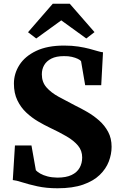

<svg xmlns="http://www.w3.org/2000/svg" viewBox="-20 -997 642 1028"><path d="M288 11Q228 11 180.2 0.5Q132.5 -10 99.2 -20.8Q66 -31.5 48.5 -33L60 -218H148.5L172 -85.5Q180 -76.5 195.8 -67.5Q211.5 -58.5 234.5 -52.5Q257.5 -46.5 287 -46Q334 -46 363.2 -60Q392.5 -74 406.2 -98.5Q420 -123 420 -154Q420 -190.5 397.8 -217.2Q375.5 -244 336.5 -266.8Q297.5 -289.5 246.5 -313.5Q217 -327.5 183.8 -347Q150.5 -366.5 121 -394Q91.5 -421.5 73 -459.8Q54.5 -498 54.5 -549.5Q54.5 -603 84.2 -649.5Q114 -696 173.8 -724.5Q233.5 -753 323 -753Q365.5 -753 399.2 -747.8Q433 -742.5 458.5 -735.8Q484 -729 502.2 -723.5Q520.5 -718 531.5 -717L522 -541H436L414 -669.5Q409.5 -675.5 396.8 -681.8Q384 -688 365 -692.5Q346 -697 322 -696.5Q281 -696.5 255 -683.2Q229 -670 216.5 -648.2Q204 -626.5 204 -599Q204 -557.5 228.8 -529.2Q253.5 -501 294.2 -478.8Q335 -456.5 381.5 -432.5Q412.5 -417.5 446.8 -397.8Q481 -378 510.8 -351.8Q540.5 -325.5 559 -291Q577.5 -256.5 577.5 -211Q577.5 -171.5 562.5 -132.2Q547.5 -93 514 -60.5Q480.5 -28 425 -8.5Q369.5 11 288 11ZM174 -791 130 -824.5 262.5 -977H353.5L486 -825L442 -791L308 -888Z"/></svg>

Font: Merriweather 48pt ExtraBold
Style: Regular
Weight: 800
Version: Version 2.100